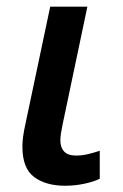

<svg xmlns="http://www.w3.org/2000/svg" viewBox="-20 -561 377 590"><path d="M179.7 9.8Q121.6 9.8 85.2 -16.8Q48.8 -43.5 48.8 -110.8Q48.8 -124 51 -141.1Q53.2 -158.2 59.1 -184.6L134.3 -540.5H248.5L172.4 -178.7Q169.4 -165 167.5 -152.3Q165.5 -139.6 165.5 -129.9Q165.5 -107.9 177 -95.5Q188.5 -83 213.4 -83Q231.4 -83 248.5 -86.9Q265.6 -90.8 286.6 -97.7V-11.7Q269 -2.9 240 3.4Q210.9 9.8 179.7 9.8Z"/></svg>

Font: Open Sans SemiBold
Style: Italic
Weight: 600
Italic angle: -12°
Designer: Monotype Design Team
Foundry: Monotype Imaging Inc.
Version: Version 3.003; ttfautohint (v1.8.4)